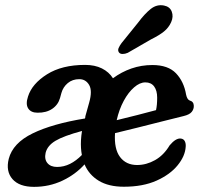

<svg xmlns="http://www.w3.org/2000/svg" viewBox="-20 -715 785 747"><path d="M14 -97Q30 -158.5 107 -196Q184 -233.5 310.5 -254Q311.5 -257.5 312.5 -261L311.5 -260.5L327 -316Q340 -362 326.8 -384.5Q313.5 -407 288.5 -407Q262 -407 243.8 -391.8Q225.5 -376.5 219 -353.5L213.5 -333.5Q206 -307 183 -291.5Q160 -276 126 -276.5Q100.5 -276.5 89.8 -293Q79 -309.5 89 -339.5Q104.5 -389 162.8 -425.8Q221 -462.5 311 -462.5Q349 -462.5 376.5 -448.8Q404 -435 419.5 -410.5Q452.5 -435 491.2 -448.5Q530 -462 573 -462Q634 -462 664.8 -429.8Q695.5 -397.5 704 -347Q708 -328 718 -324Q733.5 -320 734 -303.5Q734.5 -290.5 726 -279.8Q717.5 -269 694.5 -263.5Q660 -255 611.5 -242.8Q563 -230.5 514 -218.2Q465 -206 427.5 -197Q423.5 -135.5 447 -104.2Q470.5 -73 513.5 -73Q549.5 -73 583.2 -92Q617 -111 640 -149.5Q664 -178 683 -176Q694 -175 698.8 -166Q703.5 -157 702.5 -144.5Q700.5 -108 671.2 -72Q642 -36 589 -12.2Q536 11.5 462 11.5Q402.5 11.5 364.2 -11.8Q326 -35 309 -75.5Q273.5 -36 222.5 -12Q171.5 12 112.5 12Q55 12 28.5 -18.2Q2 -48.5 14 -97ZM545.5 -394.5Q524 -394.5 501.8 -375.2Q479.5 -356 461.5 -322.8Q443.5 -289.5 434 -247.5Q471 -256.5 513.5 -267.2Q556 -278 587 -286.5Q591.5 -306 591.5 -335Q591.5 -362.5 579.8 -378.5Q568 -394.5 545.5 -394.5ZM295 -169Q296 -187 299 -205.5Q227 -186 195.8 -167.2Q164.5 -148.5 157.5 -120.5Q152 -95.5 164.5 -80.5Q177 -65.5 202 -65.5Q228.5 -65.5 252.5 -77.5Q276.5 -89.5 298.5 -112Q293.5 -138.5 295 -169ZM518 -628Q542.5 -661 566.2 -680Q590 -699 618 -693.5Q641 -689 648.2 -669.8Q655.5 -650.5 646 -629Q636.5 -607.5 618 -592.5Q599.5 -577.5 568 -562L477 -509.5Q467 -505 457 -505Q447 -505 442.5 -511.5Q437.5 -519 441.5 -528.2Q445.5 -537.5 453 -547.5Z"/></svg>

Font: Fraunces 72pt SuperSoft SemiBold
Style: Italic
Weight: 600
Italic angle: -16°
Version: Version 1.000;[b76b70a41]